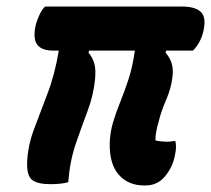

<svg xmlns="http://www.w3.org/2000/svg" viewBox="-20 -558 646 588"><path d="M517 -126Q519 -119 519 -107.5Q519 -96 515 -79Q508 -45 485 -17.5Q462 10 425 10H422Q373 10 344 -22.5Q315 -55 316 -119Q317 -152 326 -182.5Q335 -213 348 -245Q361 -277 373.5 -315Q386 -353 393 -403H253L251 -397Q264 -381 269 -363Q274 -345 271 -314Q266 -265 248 -217.5Q230 -170 212 -117.5Q194 -65 189 0Q168 6 134 6Q96 6 79 -6.5Q62 -19 63 -60Q65 -111 84 -162Q103 -213 125.5 -271.5Q148 -330 160 -403H143Q107 -403 93.5 -422Q80 -441 90 -484Q95 -500 101.5 -514Q108 -528 118 -538H537Q579 -538 596 -520.5Q613 -503 602 -459Q598 -443 590 -428.5Q582 -414 571 -403H489L487 -397Q502 -379 506.5 -361.5Q511 -344 508 -321Q504 -287 488.5 -251.5Q473 -216 465 -182Q461 -169 458.5 -155.5Q456 -142 456 -128Q464 -126 474 -125Q484 -124 491 -124Q497 -124 502 -124.5Q507 -125 511 -126Z"/></svg>

Font: Recursive Sn Csl St
Style: Bold Italic
Weight: 700
Italic angle: -15°
Version: Version 1.079;hotconv 1.0.112;makeotfexe 2.5.65598; ttfautoh